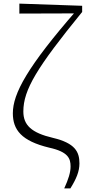

<svg xmlns="http://www.w3.org/2000/svg" viewBox="-20 -821 486 1061"><path d="M335 220H369C402 167 419 126 419 82C419 18 395 -30 273 -59C153 -87 109 -130 109 -205C109 -325 184 -448 434 -755V-789L87 -801V-746L395 -747V-734L405 -766C131 -452 51 -304 51 -195C51 -104 98 -42 252 -5C357 18 370 55 370 99C370 132 358 170 335 220Z"/></svg>

Font: Source Han Serif CN VF
Style: Regular
Weight: 250
Designer: Ryoko NISHIZUKA 西塚涼子 (kana & ideographs); Frank Grießhammer (Latin, Greek & Cyrillic); Wenlong ZHANG 张文龙 (bopomofo); San
Foundry: Adobe
Version: Version 2.002;hotconv 1.1.0;makeotfexe 2.6.0